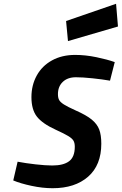

<svg xmlns="http://www.w3.org/2000/svg" viewBox="-20 -982 643 1014"><path d="M50 -29 73 -128Q115 -120 168 -114Q221 -108 256 -108Q315 -108 345 -130.5Q375 -153 375 -207Q375 -227 368 -239Q361 -251 340.5 -263.5Q320 -276 274 -297Q204 -329 175 -366Q146 -403 146 -469Q146 -532 174 -583Q202 -634 254.5 -663Q307 -692 377 -692Q431 -692 489 -680Q547 -668 586 -654L561 -556Q521 -563 468.5 -568.5Q416 -574 381 -574Q337 -574 311.5 -549.5Q286 -525 286 -485Q286 -465 292.5 -453.5Q299 -442 318 -430Q337 -418 379 -399Q436 -374 464.5 -350.5Q493 -327 504 -298Q515 -269 515 -223Q515 -110 445.5 -49Q376 12 258 12Q205 12 146.5 -0.5Q88 -13 50 -29ZM329 -871 593 -962 603 -842 339 -765Z"/></svg>

Font: Cairo
Style: Bold Italic
Weight: 700
Italic angle: -13°
Designer: Mohamed Gaber, Accademia di Belle Arti di Urbino and others
Foundry: Kief Type Foundry, Accademia di Belle Arti di Urbino and others
Version: Version 3.011